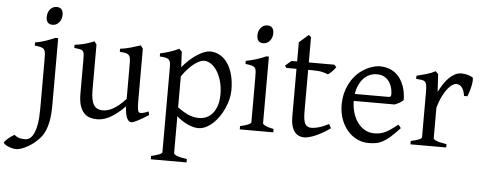

<svg xmlns="http://www.w3.org/2000/svg" viewBox="-163 -808 3010 1199"><g transform="rotate(5 1342.5 -209.0)"><path d="M173.3 -48.3Q173.3 7.8 166.3 47.1Q159.2 86.4 146.7 114Q134.3 141.6 117.2 160.6Q100.1 179.7 80.6 195.3Q67.4 205.6 52.7 214.6Q38.1 223.6 23.4 230.2Q8.8 236.8 -4.2 240.5Q-17.1 244.1 -26.4 244.1Q-41.5 244.1 -55.9 240.5Q-70.3 236.8 -81.8 231.4Q-93.3 226.1 -100.3 220.2Q-107.4 214.4 -107.4 210.4Q-107.4 206.1 -100.3 198.5Q-93.3 190.9 -83.5 182.6Q-73.7 174.3 -63.2 167Q-52.7 159.7 -45.4 156.2Q-29.8 169.9 -13.2 174.1Q3.4 178.2 22 178.2Q36.1 178.2 50 169.2Q64 160.2 75.2 137.7Q86.4 115.2 93.3 76.7Q100.1 38.1 100.1 -21V-327.1Q100.1 -352.1 98.9 -367.2Q97.7 -382.3 91.3 -390.9Q85 -399.4 71 -403.3Q57.1 -407.2 31.7 -410.2V-429.7Q52.2 -433.1 68.1 -437.5Q84 -441.9 98.4 -446.5Q112.8 -451.2 126.2 -456.8Q139.6 -462.4 155.3 -468.8H173.3ZM188 -615.7Q188 -602.1 183.6 -589.8Q179.2 -577.6 171.6 -568.6Q164.1 -559.6 153.8 -554.2Q143.6 -548.8 131.8 -548.8Q109.9 -548.8 100.1 -561Q90.3 -573.2 90.3 -595.7Q90.3 -609.4 94.7 -621.6Q99.1 -633.8 106.7 -642.8Q114.3 -651.9 124.5 -657Q134.8 -662.1 146.5 -662.1Q188 -662.1 188 -615.7Z M780.8 -40Q762.7 -28.3 746.1 -18.3Q729.5 -8.3 715.3 -1Q701.2 6.3 690.4 10.5Q679.7 14.6 673.8 14.6Q656.7 14.6 646 -8.1Q635.3 -30.8 632.3 -81.1Q602.1 -50.8 576.9 -32Q551.8 -13.2 530.5 -2.9Q509.3 7.3 491.5 11Q473.6 14.6 458 14.6Q435.1 14.6 414.1 8.3Q393.1 2 377 -14.9Q360.8 -31.7 351.3 -61Q341.8 -90.3 341.8 -136.2V-347.2Q341.8 -370.6 340.3 -383.5Q338.9 -396.5 332.8 -403.1Q326.7 -409.7 314 -412.1Q301.3 -414.6 278.8 -417V-436.5Q296.4 -438.5 311.8 -441.4Q327.1 -444.3 341.6 -448.2Q356 -452.1 370.6 -457.3Q385.3 -462.4 401.4 -468.8L415 -449.7V-163.1Q415 -128.9 420.2 -106Q425.3 -83 434.8 -69.3Q444.3 -55.7 458.3 -49.8Q472.2 -43.9 489.7 -43.9Q505.4 -43.9 521.7 -48.6Q538.1 -53.2 555.4 -63.2Q572.8 -73.2 591.8 -89.1Q610.8 -105 632.3 -127.9V-347.2Q632.3 -369.1 630.1 -382.3Q627.9 -395.5 620.6 -402.8Q613.3 -410.2 599.9 -413.1Q586.4 -416 564 -417V-436.5Q599.1 -440.9 631.3 -450.2Q663.6 -459.5 690.9 -468.8L705.6 -449.7V-124Q705.6 -93.8 707.8 -74.7Q710 -55.7 716.8 -50.8Q722.7 -46.9 736.8 -49.1Q751 -51.3 775.9 -62Z M1213.4 -208Q1213.4 -250.5 1203.4 -287.1Q1193.4 -323.7 1176.8 -350.6Q1160.2 -377.4 1138.2 -392.6Q1116.2 -407.7 1092.8 -407.7Q1084 -407.7 1069.8 -402.3Q1055.7 -397 1037.6 -384.3Q1019.5 -371.6 999 -350.3Q978.5 -329.1 957 -297.9V-104Q979 -87.4 997.8 -76.7Q1016.6 -65.9 1033 -59.8Q1049.3 -53.7 1064 -51.3Q1078.6 -48.8 1091.8 -48.8Q1118.2 -48.8 1140.4 -59.1Q1162.6 -69.3 1178.7 -89.4Q1194.8 -109.4 1204.1 -139.2Q1213.4 -168.9 1213.4 -208ZM1279.3 -240.2Q1279.3 -211.9 1272 -182.1Q1264.6 -152.3 1252 -124Q1239.3 -95.7 1221.7 -70.3Q1204.1 -44.9 1183.3 -26.1Q1162.6 -7.3 1139.6 3.7Q1116.7 14.6 1092.8 14.6Q1064 14.6 1027.8 -1.5Q991.7 -17.6 957 -47.9V183.1Q957 190.9 975.3 198.7Q993.7 206.5 1039.6 213.4V234.4H815.4V213.4Q847.7 205.6 865.7 198.5Q883.8 191.4 883.8 183.1V-347.2Q883.8 -365.2 881.8 -377Q879.9 -388.7 872.8 -395.8Q865.7 -402.8 852.3 -406Q838.9 -409.2 815.4 -410.2V-429.7Q832 -433.1 847.2 -437.3Q862.3 -441.4 876.5 -446Q890.6 -450.7 904.5 -456.3Q918.5 -461.9 932.6 -468.8L949.7 -451.7L954.1 -355Q978.5 -384.3 1003.2 -405.8Q1027.8 -427.2 1050.3 -441.2Q1072.8 -455.1 1092 -461.9Q1111.3 -468.8 1125.5 -468.8Q1158.7 -468.8 1187 -453.1Q1215.3 -437.5 1235.8 -408Q1256.3 -378.4 1267.8 -335.9Q1279.3 -293.5 1279.3 -240.2Z M1352.5 0V-21Q1385.7 -27.8 1403.3 -35.9Q1420.9 -43.9 1420.9 -50.8V-327.1Q1420.9 -352.1 1419.9 -367.4Q1418.9 -382.8 1412.6 -391.4Q1406.2 -399.9 1392.3 -403.8Q1378.4 -407.7 1352.5 -410.2V-429.7Q1367.7 -432.6 1384.5 -436.8Q1401.4 -440.9 1418 -446Q1434.6 -451.2 1449.7 -457Q1464.8 -462.9 1477.5 -468.8H1494.1V-50.8Q1494.1 -44.9 1510.5 -36.4Q1526.9 -27.8 1562.5 -21V0ZM1508.8 -615.7Q1508.8 -602.1 1504.4 -589.8Q1500 -577.6 1492.4 -568.6Q1484.9 -559.6 1474.6 -554.2Q1464.4 -548.8 1452.1 -548.8Q1430.2 -548.8 1420.7 -561Q1411.1 -573.2 1411.1 -595.7Q1411.1 -609.4 1415.5 -621.6Q1419.9 -633.8 1427.7 -642.8Q1435.5 -651.9 1445.6 -657Q1455.6 -662.1 1467.3 -662.1Q1508.8 -662.1 1508.8 -615.7Z M1919.4 -57.1Q1895.5 -39.6 1872.1 -26.1Q1848.6 -12.7 1827.4 -3.7Q1806.2 5.4 1788.1 10Q1770 14.6 1757.3 14.6Q1740.2 14.6 1724.9 8.3Q1709.5 2 1697.8 -12.5Q1686 -26.9 1679.2 -50.3Q1672.4 -73.7 1672.4 -107.9V-407.7H1609.4L1599.1 -421.4L1637.2 -454.1H1672.4V-574.2L1730.5 -625L1745.6 -612.8V-454.1H1905.3L1919.4 -439.9Q1915 -433.1 1908.4 -425.3Q1901.9 -417.5 1895 -410.6Q1888.2 -403.8 1881.6 -398.2Q1875 -392.6 1870.1 -390.6Q1858.4 -396.5 1834.5 -402.1Q1810.5 -407.7 1771 -407.7H1745.6V-149.9Q1745.6 -120.6 1748.3 -101.1Q1751 -81.5 1757.3 -70.1Q1763.7 -58.6 1773.7 -53.7Q1783.7 -48.8 1798.3 -48.8Q1815.4 -48.8 1841.3 -55.7Q1867.2 -62.5 1905.3 -82Z M2175.8 -417.5Q2150.4 -417.5 2129.2 -407.7Q2107.9 -397.9 2091.6 -380.1Q2075.2 -362.3 2064.2 -337.6Q2053.2 -313 2048.8 -283.2H2257.8Q2269 -283.2 2272.7 -286.9Q2276.4 -290.5 2276.4 -300.8Q2276.4 -314 2272.7 -333.7Q2269 -353.5 2258.1 -372.3Q2247.1 -391.1 2227.3 -404.3Q2207.5 -417.5 2175.8 -417.5ZM2356.4 -272Q2347.7 -262.2 2333 -253.9Q2318.4 -245.6 2302.7 -239.3H2045.9Q2046.4 -201.2 2056.4 -166.7Q2066.4 -132.3 2085.2 -106.2Q2104 -80.1 2130.6 -64.5Q2157.2 -48.8 2190.4 -48.8Q2205.6 -48.8 2220 -50.8Q2234.4 -52.7 2251 -59.6Q2267.6 -66.4 2287.8 -79.6Q2308.1 -92.8 2335.4 -115.2Q2341.8 -111.8 2346.4 -105.5Q2351.1 -99.1 2353.5 -95.2Q2320.8 -59.6 2296.1 -37.8Q2271.5 -16.1 2249.8 -4.4Q2228 7.3 2206.8 11Q2185.5 14.6 2160.6 14.6Q2123 14.6 2089.1 -1.5Q2055.2 -17.6 2029.3 -47.1Q2003.4 -76.7 1988 -118.4Q1972.7 -160.2 1972.7 -211.9Q1972.7 -244.6 1980 -276.4Q1987.3 -308.1 2001.2 -336.4Q2015.1 -364.7 2035.2 -388.7Q2055.2 -412.6 2080.6 -430.2Q2091.3 -437.5 2104.7 -444.6Q2118.2 -451.7 2132.8 -457Q2147.5 -462.4 2161.9 -465.6Q2176.3 -468.8 2189.5 -468.8Q2221.2 -468.8 2246.1 -460Q2271 -451.2 2289.6 -436.3Q2308.1 -421.4 2320.8 -401.6Q2333.5 -381.8 2341.6 -359.9Q2349.6 -337.9 2353 -315.2Q2356.4 -292.5 2356.4 -272Z M2771.5 -450.7Q2775.9 -447.8 2775.6 -433.6Q2775.4 -419.4 2771.7 -400.9Q2768.1 -382.3 2762.2 -362.8Q2756.3 -343.3 2750.5 -330.1H2729.5Q2726.6 -349.6 2721.2 -363.3Q2715.8 -377 2708.7 -385Q2701.7 -393.1 2693.1 -396.7Q2684.6 -400.4 2675.3 -400.4Q2664.6 -400.4 2650.1 -391.4Q2635.7 -382.3 2620.6 -363Q2605.5 -343.8 2590.6 -313.7Q2575.7 -283.7 2564 -242.2V-50.8Q2564 -43.5 2582.3 -35.6Q2600.6 -27.8 2646.5 -21V0H2422.4V-21Q2454.6 -28.3 2472.7 -35.4Q2490.7 -42.5 2490.7 -50.8V-335Q2490.7 -351.1 2489.7 -362.1Q2488.8 -373 2487.3 -379.9Q2485.8 -386.7 2483.6 -390.6Q2481.4 -394.5 2479.5 -397Q2476.1 -400.4 2471.9 -402.6Q2467.8 -404.8 2461.2 -406.2Q2454.6 -407.7 2445.3 -408.4Q2436 -409.2 2422.4 -410.2V-429.7Q2454.1 -438 2484.6 -446.5Q2515.1 -455.1 2539.6 -468.8L2556.6 -451.7L2563 -340.8Q2576.2 -367.7 2591.6 -391.1Q2606.9 -414.6 2624.5 -431.9Q2642.1 -449.2 2661.4 -459Q2680.7 -468.8 2701.7 -468.8Q2717.3 -468.8 2735.4 -464.8Q2753.4 -460.9 2771.5 -450.7Z"/></g></svg>

Font: Gentium Plus Phon
Style: Regular
Weight: 400
Designer: J. Victor Gaultney, Annie Olsen, Iska Routamaa, Becca Hirsbrunner
Foundry: SIL International
Version: Version 5.000